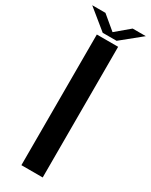

<svg xmlns="http://www.w3.org/2000/svg" viewBox="-256 -952 786 999"><g transform="rotate(30 137.0 -452.5)"><path d="M73 0H201V-785H73ZM95 -808H178.5L298 -905H219L137.5 -836.5L55.5 -905H-24Z"/></g></svg>

Font: Anybody SemiExpanded Medium
Style: Regular
Weight: 500
Width: 6
Version: Version 1.113;gftools[0.9.25]